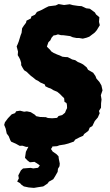

<svg xmlns="http://www.w3.org/2000/svg" viewBox="-44 -705 538 936"><path d="M135.4 15 117.4 13.6 106.4 10.2 83.6 11.2 66 5.4 51.6 5.8 33.2 -4.4 10.4 -14.4 6.2 -21.6 -1.6 -41.2 -11.2 -54 -16.4 -78.4 -23.6 -96 -20 -108.8 -5.4 -128.4 13 -147.6 29.6 -153.6 34.6 -162.4 53.8 -165.4 73.6 -160.4 87 -162.2 105.8 -158.2 125.4 -146 132.6 -138.6 151.2 -134.8 179.4 -133.8 189.4 -129.8 210.2 -128.4 234.2 -130.4 241.4 -139.4 259 -144 273 -155.4 277.4 -166.8 283 -178 282.4 -193.4 280.2 -202.6 270.4 -208.4 268.6 -226.4 261.4 -233.2 247.6 -247.2 234.8 -257.6 216.2 -265.4 203.8 -273.2 192 -277.2 177.2 -284.4 174.4 -293.2 152.2 -303.2 142.4 -310.2 130.6 -316.2 116.6 -327.8 106.6 -335.2 94.4 -346.6 86.6 -354.4 73.6 -362.6 66.4 -374.2 59.2 -387.4V-398.6L54.4 -414.2L49.2 -424.8L42.4 -436.2L43.8 -453.4L37.2 -478.8L42 -489.2L47.2 -502.4L56.6 -533.2L61.2 -544.8L63.8 -567.2L72.4 -580.4L82.8 -594L85.2 -604.4L106.2 -615L109 -625L126.8 -633.4L136 -646.8L159.8 -657L177.4 -666.6L193.2 -674.4L203.2 -675.6L227.8 -678.6L241.6 -685.2L268.4 -680.6L296 -684.2L311 -680L337 -676.2L354 -675L364.8 -670L376.2 -664.6L394 -662.4L418.8 -644.2L424.2 -634.6L440.4 -621.2L438.6 -598.4L442.6 -582.2L427.6 -557.6L418 -546.4L391.4 -526.2L378 -521.2L359.6 -516.6L342.2 -519.6L328.8 -519.8L310.6 -523.4L297.8 -529L276.6 -531.8L263.6 -533.4L253.2 -533.6L238.6 -537.4L227 -533.6L217.2 -532.2L207.4 -521.2L201.6 -508.6L192 -499.2L184.6 -478L189.8 -472.2L199.8 -462.6L206.2 -454.2L217.8 -446.8L234.8 -439.2L247.4 -434.6L260 -428.6L273.6 -427L286.2 -426.4L307.8 -415.2L322.8 -411.6L335.8 -402.6L346.6 -398.4L361 -391L378.6 -376.6L385.2 -364.8L410.2 -350.4L421.4 -334.4L426 -322.2L440.8 -305.2L450.4 -288.6L455.8 -264.6L447.6 -241L451 -219.8L448.8 -201.6L448.4 -179.8L438.4 -164L442 -153L432.8 -132.2L418.2 -115.2L406.4 -90.8L393.2 -82.8L387 -67.4L366 -51.6L361.2 -43L343.2 -35.2L322.4 -24.4L316 -14.8L289.2 -5.4L271 -0.6L246 3.2L234 7.6L213.2 9L189.4 9.4L174 13.6L151.4 15.4ZM121.4 211 96 208.8 72.4 203.8 60.4 195.4 53.6 187.8 39.8 180 47.8 164.6 45.2 150.2 58 125.4 68.4 116.2 105.2 113.4 118 116 141.4 113 150.2 101.6 136.2 91.4 124 84 101.8 86.2 90.8 78 77.8 64.6 82.2 35 92.2 15 102.2 -5.6 128.8 -8.8 137.8 -12.2 164.6 -21.8 188.6 -19.4 203.2 -13.6 203.6 0.4 211.6 11 204.6 21.4 212.8 33.8 231.6 46.8 241.2 56.8 242.6 68.8 247.4 92.8 246 105.4 238.6 117.8 237 132.8 224.8 154.2 215.6 168.8 194.4 180.6 187.4 190.2 166.6 203.8 141.6 207.6Z"/></svg>

Font: Winky Rough
Style: Italic
Weight: 400
Italic angle: -8.97852°
Designer: Simon Atzbach
Foundry: typofactur
Version: Version 1.206